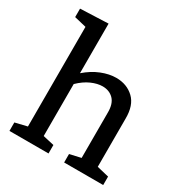

<svg xmlns="http://www.w3.org/2000/svg" viewBox="-178 -908 992 1043"><g transform="rotate(30 318.0 -387.0)"><path d="M28 0V-53L103 -71V-696L28 -714V-767L203 -774V-463Q248 -502 296 -521Q344 -540 387 -540Q454 -540 498 -498.5Q542 -457 541 -373V-71L616 -53V0H371V-53L441 -69V-351Q442 -408 415.5 -435.5Q389 -463 346 -463Q314 -463 276.5 -446.5Q239 -430 203 -395V-69L273 -53V0Z"/></g></svg>

Font: Bitter Medium
Style: Regular
Weight: 500
Designer: Sol Matas, and Bitter project Authors
Foundry: Sol Matas
Version: Version 2.001